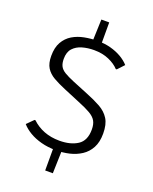

<svg xmlns="http://www.w3.org/2000/svg" viewBox="-179 -950 951 1197"><g transform="rotate(20 296.0 -351.0)"><path d="M272.9 150.9V-15.6H328.6L323.7 150.9ZM274.9 -699.7 280.3 -853H332.5V-699.7ZM292.5 9.8Q238.8 9.8 194.1 -2.2Q149.4 -14.2 115.5 -34.4Q81.5 -54.7 60.1 -79.6L103 -122.6H108.9Q143.6 -89.4 189.7 -71.5Q235.8 -53.7 292 -53.7Q365.7 -53.7 412.4 -84Q459 -114.3 459 -188Q459 -223.1 446.5 -244.9Q434.1 -266.6 404.1 -284.2Q374 -301.8 320.8 -323.2L217.8 -366.2Q169.4 -386.2 135 -406Q100.6 -425.8 82.3 -455.1Q64 -484.4 64 -533.7Q64 -589.4 84.7 -625.7Q105.5 -662.1 140.1 -682.9Q174.8 -703.6 218 -711.9Q261.2 -720.2 305.7 -720.2Q351.6 -720.2 391.6 -709.5Q431.6 -698.7 463.9 -679.9Q496.1 -661.1 517.1 -637.2L476.6 -593.8H470.2Q445.3 -621.1 402.3 -639.9Q359.4 -658.7 303.2 -658.7Q262.2 -658.7 225.6 -648.2Q189 -637.7 166.3 -612.8Q143.6 -587.9 143.6 -543Q143.6 -513.7 153.1 -494.9Q162.6 -476.1 185.8 -461.9Q209 -447.8 250 -430.7L354 -388.2Q408.2 -366.7 448.7 -344Q489.3 -321.3 511.7 -285.6Q534.2 -250 534.2 -188Q534.2 -131.8 513.7 -93.8Q493.2 -55.7 458.5 -33Q423.8 -10.3 380.9 -0.2Q337.9 9.8 292.5 9.8Z"/></g></svg>

Font: Comme Light
Style: Regular
Weight: 300
Version: Version 1.000;gftools[0.9.27]